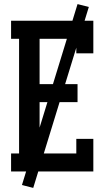

<svg xmlns="http://www.w3.org/2000/svg" viewBox="-20 -836 540 936"><path d="M34 0V-88H73V-647H34V-735H435V-576H352V-647H173V-426H358V-338H173V-88H352V-159H435V0ZM142 80 87 66 358 -816 413 -802Z"/></svg>

Font: Iosevka Curly Slab Semibold
Style: Regular
Weight: 600
Monospace: yes
Designer: Belleve Invis
Foundry: Belleve Invis
Version: Version 22.1.2; ttfautohint (v1.8.4)